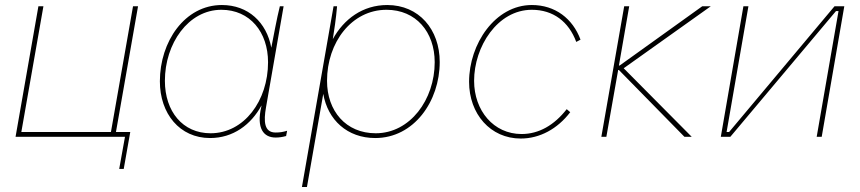

<svg xmlns="http://www.w3.org/2000/svg" viewBox="-20 -545 3427 765"><path d="M499 -19H442L530 -520H510L422 -19H65L153 -520H133L42 0H478L455 128H473Z M1078 3C1093 3 1105 1 1120 -3L1124 -24C1107 -19 1096 -17 1078 -17C1032 -17 1030 -62 1040 -118L1110 -520H1095C1083 -473 1068 -390 1061 -355C1042 -456 969 -525 864 -525C716 -525 617 -379 617 -221C617 -92 696 5 817 5C909 5 980 -48 1022 -125L1021 -119C1001 -34 1030 3 1078 3ZM862 -506C976 -506 1048 -417 1048 -297C1048 -144 953 -14 819 -14C708 -14 637 -101 637 -223C637 -371 730 -506 862 -506Z M1183 200H1203L1268 -171C1286 -67 1364 5 1475 5C1629 5 1732 -141 1732 -298C1732 -428 1649 -525 1523 -525C1425 -525 1350 -469 1306 -389C1311 -420 1319 -471 1323 -520H1309ZM1477 -14C1358 -14 1283 -103 1283 -223C1283 -376 1381 -506 1520 -506C1637 -506 1712 -418 1712 -297C1712 -148 1614 -14 1477 -14Z M2055 7C2130 7 2201 -31 2252 -98L2238 -110C2188 -46 2127 -11 2058 -11C1947 -11 1869 -104 1869 -223C1869 -359 1962 -506 2099 -506C2184 -506 2246 -459 2276 -378L2293 -387C2262 -471 2192 -525 2099 -525C1953 -525 1849 -370 1849 -219C1849 -91 1934 7 2055 7Z M2376 0H2396L2443 -266H2446L2707 0H2736L2465 -273L2812 -520H2778L2449 -284H2446L2487 -520H2467Z M2852 0H2890L3311 -501H3321L3234 0H3254L3344 -520H3305L2885 -19H2875L2962 -520H2942Z"/></svg>

Font: Fixel Text 20240404 Thin
Style: Italic
Weight: 100
Width: 4
Italic angle: -10°
Designer: AlfaBravo + MacPaw
Foundry: Kyrylo Tkachov, Marchela Mozhyna, Serhii Makarenko, Maria Weinstein, Zakhar Kryvoshyya
Version: Version 1.211;Glyphs 3.2 (3225)